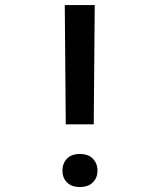

<svg xmlns="http://www.w3.org/2000/svg" viewBox="-20 -731 640 757"><path d="M349.6 -240.7H239.3L235.4 -710.9H353.5ZM226.1 -58.1Q226.1 -86.4 243.9 -105.2Q261.7 -124 294.9 -124Q328.1 -124 346.2 -105.2Q364.3 -86.4 364.3 -58.1Q364.3 -30.3 346.2 -12Q328.1 6.3 294.9 6.3Q261.7 6.3 243.9 -12Q226.1 -30.3 226.1 -58.1Z"/></svg>

Font: TypoPRO Roboto Mono
Style: Regular
Weight: 500
Designer: Google
Version: Version 2.000986; 2015; ttfautohint (v1.3)